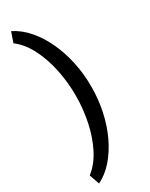

<svg xmlns="http://www.w3.org/2000/svg" viewBox="-258 -841 862 1106"><g transform="rotate(-30 173.5 -288.0)"><path d="M179.2 -288.6Q179.2 -377.9 161.1 -463.6Q143.1 -549.3 107.4 -618.7Q71.8 -688 18.6 -728L42 -795.4Q97.2 -768.1 141.4 -717Q185.5 -666 217.3 -598.4Q249 -530.8 265.9 -451.7Q282.7 -372.6 282.7 -288.6Q282.7 -204.6 265.9 -125.5Q249 -46.4 217.3 21.2Q185.5 88.9 141.4 139.9Q97.2 190.9 42 218.3L18.6 150.9Q71.8 110.4 107.4 41Q143.1 -28.3 161.1 -114Q179.2 -199.7 179.2 -288.6Z"/></g></svg>

Font: Vazirmatn FD Medium
Style: Regular
Weight: 500
Designer: Saber Rastikerdar
Foundry: Saber Rastikerdar
Version: Version 33.003